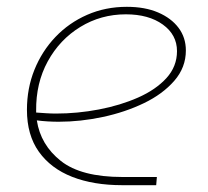

<svg xmlns="http://www.w3.org/2000/svg" viewBox="-20 -543 610 563"><path d="M338 0Q254 0 191.5 -24.5Q129 -49 94 -98Q59 -147 59 -221Q59 -284 81 -338.5Q103 -393 142.5 -434.5Q182 -476 235.5 -499.5Q289 -523 352 -523Q405 -523 443.5 -506.5Q482 -490 503.5 -461.5Q525 -433 525 -395Q525 -345 491 -306Q457 -267 402 -240.5Q347 -214 281.5 -200Q216 -186 152 -186Q136 -186 119.5 -187Q103 -188 88 -190Q99 -118 158.5 -71Q218 -24 339 -24H440L438 0ZM86 -213Q100 -212 115 -211Q130 -210 144 -210Q207 -210 270 -222Q333 -234 385 -257Q437 -280 468 -314Q499 -348 499 -393Q499 -441 457.5 -471Q416 -501 349 -501Q276 -501 215.5 -464Q155 -427 120 -363Q85 -299 86 -218Q86 -217 86 -216Q86 -215 86 -213Z"/></svg>

Font: MuseoModerno Thin Thin
Style: Italic
Weight: 250
Italic angle: -9°
Version: Version 1.003